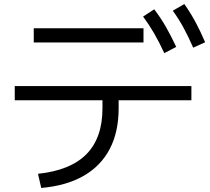

<svg xmlns="http://www.w3.org/2000/svg" viewBox="-20 -875 1040 950"><path d="M168 -15Q329 -32 408 -112.5Q487 -193 487 -339V-379H53V-449H927V-379H567V-339Q567 -222 523 -138Q479 -54 394 -5Q309 44 184 55ZM147 -665V-735H690V-665ZM793 -612Q767 -668 742 -711Q717 -754 688 -793L743 -829Q776 -786 801.5 -741Q827 -696 852 -643ZM936 -639Q911 -696 887.5 -739Q864 -782 835 -822L892 -855Q923 -811 947.5 -765.5Q972 -720 995 -666Z"/></svg>

Font: M PLUS 1 Code
Style: Regular
Weight: 400
Designer: Coji Morishita
Foundry: UNDERFOREST DESIGN
Version: Version 1.005